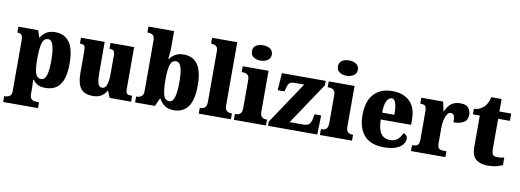

<svg xmlns="http://www.w3.org/2000/svg" viewBox="-72 -1224 5135 1895"><g transform="rotate(10 2495.5 -276.5)"><path d="M8 222V163H23Q30 163 44.5 159Q59 155 70.5 142Q82 129 82 102V-405Q82 -452 68 -464.5Q54 -477 31 -477H27V-536H225L248 -466H252Q271 -500 306 -523Q341 -546 395 -546Q489 -546 538.5 -478.5Q588 -411 588 -264Q588 -120 539 -53.5Q490 13 393 13Q346 13 316.5 -2.5Q287 -18 267 -47H261Q263 -22 264 5.5Q265 33 265 63V99Q265 127 276 141Q287 155 301 159Q315 163 323 163H357V222ZM336 -66Q373 -66 389 -114Q405 -162 405 -262Q405 -358 389.5 -412Q374 -466 339 -466Q295 -466 280 -412Q265 -358 265 -265Q265 -161 279.5 -113.5Q294 -66 336 -66Z M868 10Q782 10 745.5 -39.5Q709 -89 709 -189V-405Q709 -447 701 -462Q693 -477 657 -477H654V-536H892V-230Q892 -162 902 -124Q912 -86 943 -86Q976 -86 990 -125.5Q1004 -165 1004 -233V-417Q1004 -459 991 -468Q978 -477 954 -477H950V-536H1187V-120Q1187 -77 1201 -68Q1215 -59 1239 -59H1251V0H1036L1009 -66H1004Q984 -30 951 -10Q918 10 868 10Z M1678 10Q1624 10 1588.5 -14.5Q1553 -39 1533 -78H1525L1490 0H1291V-59H1297Q1312 -59 1327.5 -64Q1343 -69 1353.5 -83.5Q1364 -98 1364 -129V-635Q1364 -676 1344 -688.5Q1324 -701 1295 -701H1291V-760H1548V-597Q1548 -569 1545.5 -536.5Q1543 -504 1539 -480H1545Q1565 -509 1598.5 -529Q1632 -549 1685 -549Q1775 -549 1823 -482Q1871 -415 1871 -271Q1871 -125 1821.5 -57.5Q1772 10 1678 10ZM1621 -70Q1656 -70 1671.5 -122.5Q1687 -175 1687 -272Q1687 -372 1671 -421Q1655 -470 1620 -470Q1577 -470 1562 -421Q1547 -372 1547 -271Q1547 -174 1562 -122Q1577 -70 1621 -70Z M1929 0V-59H1939Q1965 -59 1981.5 -74Q1998 -89 1998 -130V-644Q1998 -669 1986.5 -681Q1975 -693 1961 -697Q1947 -701 1939 -701H1929V-760H2181V-130Q2181 -89 2198 -74Q2215 -59 2241 -59H2251V0Z M2438 -621Q2396 -621 2367.5 -640.5Q2339 -660 2339 -698Q2339 -738 2367.5 -756.5Q2396 -775 2438 -775Q2478 -775 2508 -756.5Q2538 -738 2538 -698Q2538 -660 2508 -640.5Q2478 -621 2438 -621ZM2281 0V-59H2292Q2319 -59 2335.5 -75Q2352 -91 2352 -133V-410Q2352 -448 2335 -462.5Q2318 -477 2292 -477H2275V-536H2534V-130Q2534 -89 2550.5 -74Q2567 -59 2593 -59H2603V0Z M2623 0V-42L2904 -463H2806Q2776 -463 2760 -451.5Q2744 -440 2734 -399L2724 -363H2656L2668 -536H3107V-492L2827 -73H2963Q3002 -73 3020.5 -88Q3039 -103 3049 -154L3055 -192H3122L3117 0Z M3300 -621Q3258 -621 3229.5 -640.5Q3201 -660 3201 -698Q3201 -738 3229.5 -756.5Q3258 -775 3300 -775Q3340 -775 3370 -756.5Q3400 -738 3400 -698Q3400 -660 3370 -640.5Q3340 -621 3300 -621ZM3143 0V-59H3154Q3181 -59 3197.5 -75Q3214 -91 3214 -133V-410Q3214 -448 3197 -462.5Q3180 -477 3154 -477H3137V-536H3396V-130Q3396 -89 3412.5 -74Q3429 -59 3455 -59H3465V0Z M3786 10Q3652 10 3587.5 -62.5Q3523 -135 3523 -266Q3523 -407 3589 -479Q3655 -551 3774 -551Q3885 -551 3948.5 -489.5Q4012 -428 4012 -309V-255H3708Q3710 -159 3741 -115Q3772 -71 3833 -71Q3881 -71 3909 -97Q3937 -123 3953 -162Q3970 -157 3982 -144.5Q3994 -132 3994 -113Q3994 -84 3973.5 -55.5Q3953 -27 3907 -8.5Q3861 10 3786 10ZM3832 -324Q3833 -399 3820 -439.5Q3807 -480 3779 -480Q3749 -480 3729.5 -440Q3710 -400 3710 -324Z M4056 0V-59H4061Q4093 -59 4110.5 -71.5Q4128 -84 4128 -131V-409Q4128 -453 4113.5 -465Q4099 -477 4069 -477H4065V-536H4284L4304 -442H4308Q4332 -499 4367 -524Q4402 -549 4457 -549Q4512 -549 4536 -521Q4560 -493 4560 -452Q4560 -398 4521 -375Q4482 -352 4420 -352Q4420 -393 4412.5 -415.5Q4405 -438 4379 -438Q4357 -438 4342 -414.5Q4327 -391 4319 -354Q4311 -317 4311 -278V-126Q4311 -82 4326.5 -70.5Q4342 -59 4368 -59H4401V0Z M4822 10Q4750 10 4707 -25.5Q4664 -61 4664 -150V-463H4595V-519Q4635 -520 4661.5 -536Q4688 -552 4701 -567Q4714 -582 4725.5 -605.5Q4737 -629 4744 -661H4848V-536H4966V-463H4848V-167Q4848 -126 4858.5 -107Q4869 -88 4903 -88Q4942 -88 4974 -97V-21Q4957 -12 4919 -1Q4881 10 4822 10Z"/></g></svg>

Font: Noto Serif Myanmar SemiCondensed Black
Style: Regular
Weight: 900
Width: 4
Designer: Ben Mitchell and the Monotype Design Team
Foundry: Monotype Imaging Inc.
Version: Version 2.106; ttfautohint (v1.8.4.7-5d5b)